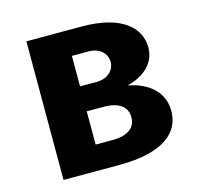

<svg xmlns="http://www.w3.org/2000/svg" viewBox="-80 -585 690 669"><g transform="rotate(-15 265.0 -250.0)"><path d="M370 -260C370 -260 475 -280 475 -370C475 -440 415 -500 270 -500H70V0H270C435 0 495 -60 495 -135C495 -245 370 -260 370 -260ZM270 -410C310 -410 335 -386 335 -355C335 -325 310 -300 270 -300H210V-410ZM270 -210C330 -210 355 -185 355 -150C355 -115 330 -90 270 -90H210V-210Z"/></g></svg>

Font: Scada
Style: Bold
Weight: 700
Designer: Jovanny Lemonad
Foundry: Jovanny Lemonad
Version: Version 3.005